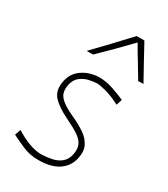

<svg xmlns="http://www.w3.org/2000/svg" viewBox="-193 -866 843 964"><g transform="rotate(30 228.5 -384.0)"><path d="M189 9Q139.5 9 97.5 -9.5Q55.5 -28 26 -43L38 -77Q78.5 -51.5 117 -37.2Q155.5 -23 190 -23Q221 -24 250.2 -30.2Q279.5 -36.5 300.8 -53.8Q322 -71 329 -105Q335.5 -137.5 326 -159.8Q316.5 -182 288.5 -201Q260.5 -220 212 -243Q150 -273 119.8 -306.2Q89.5 -339.5 102 -398Q112.5 -448.5 155.2 -476.2Q198 -504 252 -504Q289.5 -504 331.2 -489.8Q373 -475.5 403 -462L392 -428Q345.5 -452 308.8 -462Q272 -472 253 -472Q234.5 -471 209 -465.5Q183.5 -460 161.5 -443.2Q139.5 -426.5 132 -392Q127 -365.5 132.8 -345.5Q138.5 -325.5 161.8 -307Q185 -288.5 232 -267Q274.5 -248 307 -225.8Q339.5 -203.5 354.5 -173.2Q369.5 -143 360 -100Q349 -48.5 306.2 -19.8Q263.5 9 189 9ZM427 -585Q402.5 -627 377 -668.2Q351.5 -709.5 327.5 -751.5Q287.5 -710 247.2 -669.2Q207 -628.5 164 -587H127Q173.5 -635 218.2 -682Q263 -729 307 -777H352Q377 -731.5 403.5 -682.8Q430 -634 457 -586Z"/></g></svg>

Font: Commissioner Flair Thin
Style: Italic
Weight: 100
Italic angle: -12°
Designer: Kostas Bartsokas
Foundry: Kostas Bartsokas
Version: Version 1.000; ttfautohint (v1.8.3)